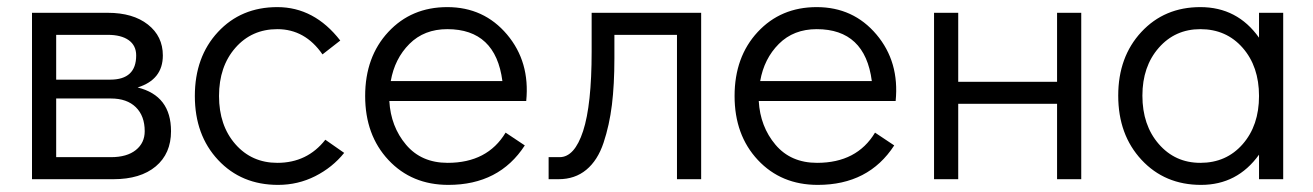

<svg xmlns="http://www.w3.org/2000/svg" viewBox="-20 -504 3692 540"><path d="M367 -258Q461 -235 461 -135Q461 -72 418 -36Q375 0 299 0H70V-468H283Q354 -468 396 -435Q438 -402 438 -348Q438 -280 367 -258ZM138 -406V-280H290Q363 -280 363 -348Q363 -376 342 -391Q321 -406 283 -406ZM292 -62Q337 -62 362 -82Q387 -102 387 -135Q387 -178 362 -202.5Q337 -227 292 -227H138V-62Z M762 16Q659 16 593.5 -54Q528 -124 528 -234Q528 -344 593 -414Q658 -484 760 -484Q864 -484 937 -390L887 -351Q838 -422 760 -422Q688 -422 642 -369.5Q596 -317 596 -234Q596 -151 642 -98.5Q688 -46 760 -46Q844 -46 895 -111L948 -74Q915 -33 866.5 -8.5Q818 16 762 16Z M1238 -484Q1341 -484 1406 -407Q1471 -330 1460 -220H1075Q1079 -148 1122 -97Q1165 -46 1239 -46Q1351 -46 1402 -131L1456 -95Q1384 16 1241 16Q1138 16 1072.5 -54Q1007 -124 1007 -234Q1007 -344 1072 -414Q1137 -484 1238 -484ZM1079 -276H1393Q1374 -422 1238 -422Q1173 -422 1131.5 -380.5Q1090 -339 1079 -276Z M1523 0V-62H1554Q1596 -62 1620 -135.5Q1644 -209 1644 -359V-468H1952V0H1884V-406H1708V-340Q1708 -266 1701 -209Q1694 -152 1677.5 -102.5Q1661 -53 1629 -26.5Q1597 0 1551 0Z M2277 -484Q2380 -484 2445 -407Q2510 -330 2499 -220H2114Q2118 -148 2161 -97Q2204 -46 2278 -46Q2390 -46 2441 -131L2495 -95Q2423 16 2280 16Q2177 16 2111.5 -54Q2046 -124 2046 -234Q2046 -344 2111 -414Q2176 -484 2277 -484ZM2118 -276H2432Q2413 -422 2277 -422Q2212 -422 2170.5 -380.5Q2129 -339 2118 -276Z M2607 0V-468H2675V-274H2953V-468H3021V0H2953V-212H2675V0Z M3521 -468H3589V0H3521V-69Q3460 16 3358 16Q3256 16 3190.5 -54.5Q3125 -125 3125 -235Q3125 -344 3190 -414Q3255 -484 3356 -484Q3460 -484 3521 -398ZM3356 -46Q3429 -46 3475 -98.5Q3521 -151 3521 -234Q3521 -317 3475 -369.5Q3429 -422 3356 -422Q3285 -422 3239 -369.5Q3193 -317 3193 -235Q3193 -152 3239 -99Q3285 -46 3356 -46Z"/></svg>

Font: Didact Gothic
Style: Regular
Weight: 400
Designer: Daniel Johnson
Foundry: Daniel Johnson
Version: Version 2.101;PS 002.101;hotconv 1.0.88;makeotf.lib2.5.64775